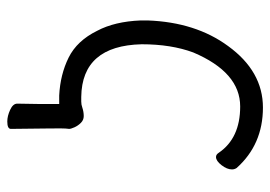

<svg xmlns="http://www.w3.org/2000/svg" viewBox="-130 -620 759 540"><g transform="rotate(90 250.0 -350.5)"><path d="M266 -199Q275 -199 283 -202Q295 -206 307 -206Q318 -206 326 -198Q334 -190 338.5 -180Q343 -170 343 -165Q343 -161 342 -155Q341 -149 343 -1Q343 9 322 9Q307 9 289.5 1Q272 -7 272 -19L273 -81V-137H249Q190 -140 142.5 -163.5Q95 -187 67 -244Q41 -293 38 -366V-386Q43 -521 110 -612Q181 -710 283 -710Q387 -710 453 -636Q457 -630 457 -623Q457 -609 445 -593.5Q433 -578 422 -578Q415 -578 410 -586Q369 -646 280 -646Q184 -646 128 -514Q105 -452 105 -369Q109 -201 253 -199Z"/></g></svg>

Font: Moon Stars Kai T HW
Style: Regular
Weight: 400
Designer: GuiWonder
Version: Version 1.101